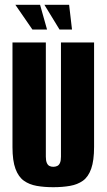

<svg xmlns="http://www.w3.org/2000/svg" viewBox="-20 -768 444 800"><path d="M202 12Q164 12 133 6.5Q102 1 79.5 -15Q57 -31 44.5 -64.5Q32 -98 32 -155V-591H171V-115Q171 -99 175 -89.5Q179 -80 186 -76.5Q193 -73 202 -73Q211 -73 218.5 -76.5Q226 -80 230 -89.5Q234 -99 234 -115V-591H372V-156Q372 -99 360 -65Q348 -31 325.5 -15Q303 1 271.5 6.5Q240 12 202 12ZM280 -645H228L165 -748H268ZM176 -645H115L44 -748H147Z"/></svg>

Font: Alumni Sans Thin ExtraBold
Style: Regular
Weight: 800
Version: Version 1.018